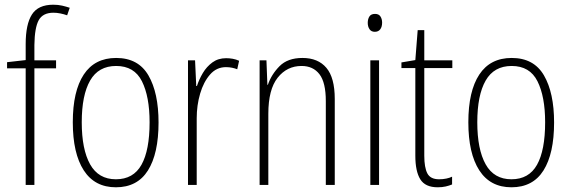

<svg xmlns="http://www.w3.org/2000/svg" viewBox="-20 -785 2421 815"><path d="M218 -495H126V0H89V-495H10V-521L89 -530V-598Q89 -682 115.5 -723.5Q142 -765 206 -765Q227 -765 244 -761Q261 -757 276 -752L265 -720Q251 -725 236 -728Q221 -731 207 -731Q162 -731 144.5 -699.5Q127 -668 126 -594V-529H218Z M653 -265Q653 -133 608 -61.5Q563 10 472 10Q382 10 335.5 -62Q289 -134 289 -266Q289 -398 335.5 -468.5Q382 -539 473 -539Q567 -539 610 -465Q653 -391 653 -265ZM327 -266Q327 -151 362.5 -87.5Q398 -24 472 -24Q546 -24 580.5 -85.5Q615 -147 615 -266Q615 -375 582.5 -440Q550 -505 473 -505Q398 -505 362.5 -443Q327 -381 327 -266Z M940 -538Q954 -538 968 -535.5Q982 -533 995 -527L987 -491Q977 -495 965 -497.5Q953 -500 939 -500Q899 -500 871.5 -468.5Q844 -437 829.5 -387.5Q815 -338 815 -283V0H778V-529H808L813 -420H816Q825 -448 841 -475Q857 -502 881.5 -520Q906 -538 940 -538Z M1264 -539Q1330 -539 1365.5 -497Q1401 -455 1401 -365V0H1363V-356Q1363 -435 1336 -470Q1309 -505 1260 -505Q1198 -505 1158.5 -455Q1119 -405 1119 -302V0H1082V-529H1111L1115 -425H1117Q1132 -469 1166.5 -504Q1201 -539 1264 -539Z M1572 -726Q1588 -726 1595 -715Q1602 -704 1602 -689Q1602 -671 1594 -660.5Q1586 -650 1571 -650Q1556 -650 1548.5 -661Q1541 -672 1541 -688Q1541 -704 1548 -715Q1555 -726 1572 -726ZM1589 -529V0H1552V-529Z M1844 -24Q1860 -24 1874.5 -27Q1889 -30 1899 -35V-2Q1887 3 1872 6.5Q1857 10 1838 10Q1785 10 1764 -24Q1743 -58 1743 -124V-496H1684V-520L1743 -530L1753 -657H1781V-529H1900V-496H1781V-124Q1781 -74 1794 -49Q1807 -24 1844 -24Z M2332 -265Q2332 -133 2287 -61.5Q2242 10 2151 10Q2061 10 2014.5 -62Q1968 -134 1968 -266Q1968 -398 2014.5 -468.5Q2061 -539 2152 -539Q2246 -539 2289 -465Q2332 -391 2332 -265ZM2006 -266Q2006 -151 2041.5 -87.5Q2077 -24 2151 -24Q2225 -24 2259.5 -85.5Q2294 -147 2294 -266Q2294 -375 2261.5 -440Q2229 -505 2152 -505Q2077 -505 2041.5 -443Q2006 -381 2006 -266Z"/></svg>

Font: Noto Sans Thai Cond ExtLt
Style: Regular
Weight: 200
Width: 3
Designer: Monotype Design Team
Foundry: Monotype Imaging Inc.
Version: Version 2.002; ttfautohint (v1.8.4.7-5d5b)